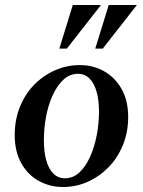

<svg xmlns="http://www.w3.org/2000/svg" viewBox="-20 -740 573 770"><path d="M300 -479Q353 -479 397 -454.5Q441 -430 467.5 -383.5Q494 -337 494 -271Q494 -210 473 -158.5Q452 -107 415.5 -69.5Q379 -32 332 -11Q285 10 232 10Q180 10 135.5 -14.5Q91 -39 65 -86Q39 -133 39 -198Q39 -259 59.5 -310.5Q80 -362 116.5 -399.5Q153 -437 200.5 -458Q248 -479 300 -479ZM240 -25Q273 -25 298 -48Q323 -71 340.5 -109.5Q358 -148 367.5 -195.5Q377 -243 377 -292Q377 -338 367.5 -372Q358 -406 339 -425Q320 -444 293 -444Q260 -444 235 -421Q210 -398 192 -359.5Q174 -321 165 -273.5Q156 -226 156 -178Q156 -131 165.5 -97Q175 -63 194 -44Q213 -25 240 -25ZM385 -720 248 -545H218L272 -720ZM529 -720 392 -545H362L416 -720Z"/></svg>

Font: Brygada 1918 SemiBold
Style: Italic
Weight: 600
Italic angle: -8°
Designer: Mateusz Machalski | Borys Kosmynka | Przemek Hoffer
Foundry: NIEPODLEGLA 2018
Version: Version 3.006